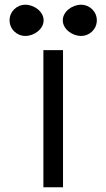

<svg xmlns="http://www.w3.org/2000/svg" viewBox="-20 -792 450 812"><path d="M322.5 -640C359.5 -640 389.5 -669 389.5 -706C389.5 -743 359.5 -772 322.5 -772C285.5 -772 245.5 -743 245.5 -706C245.5 -669 285.5 -640 322.5 -640ZM87.5 -640C124.5 -640 164.5 -669 164.5 -706C164.5 -743 124.5 -772 87.5 -772C50.5 -772 20.5 -743 20.5 -706C20.5 -669 50.5 -640 87.5 -640ZM246.5 -580H163.5V0H246.5Z"/></svg>

Font: Charger
Style: Bd
Weight: 400
Designer: Jasper
Foundry: Cannot Into Space Fonts
Version: Version 0.98